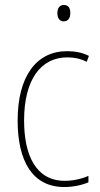

<svg xmlns="http://www.w3.org/2000/svg" viewBox="-20 -743 401 773"><path d="M237 -723C217 -723 211 -706 211 -690C211 -672 219 -657 236 -657C255 -657 263 -671 263 -691C263 -707 258 -723 237 -723ZM239 10C274 10 311 2 336 -9V-35C307 -22 273 -15 241 -15C125 -15 77 -117 77 -258C77 -422 144 -512 251 -512C278 -512 305 -507 329 -494L338 -518C312 -531 284 -537 250 -537C126 -537 51 -435 51 -258C51 -97 109 10 239 10Z"/></svg>

Font: Noto Sans Thai Looped Condensed Thin
Style: Regular
Weight: 100
Width: 3
Designer: Sasikarn Vongin, Ben Mitchell
Foundry: The Fontpad Ltd
Version: Version 1.001